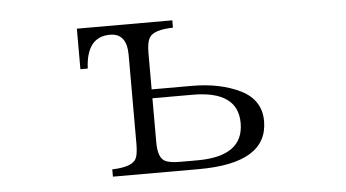

<svg xmlns="http://www.w3.org/2000/svg" viewBox="-40 -588 1080 599"><g transform="rotate(-5 500.0 -289.0)"><path d="M219.2 -523.9H518.1V-501Q459 -499.5 444.8 -478Q435.1 -463.9 435.1 -428.2V-314.9H561Q649.9 -314.9 713.9 -283.2Q775.9 -251.5 775.9 -186Q775.9 -54.2 560.1 -54.2H291V-77.1Q347.2 -78.6 363.3 -99.1Q373 -111.8 373 -148.9V-428.2Q373 -496.1 320.3 -496.1Q246.6 -496.1 242.2 -397H219.2ZM435.1 -287.1V-148.9Q435.1 -99.6 458 -88.9Q472.2 -82 505.9 -82H558.1Q702.6 -82 702.6 -186Q702.6 -287.1 561 -287.1Z"/></g></svg>

Font: I.Ming
Style: Regular
Weight: 400
Designer: Ichiten Fonts Project
Version: Version 6.11; Dec 27, 2019